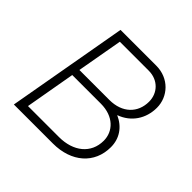

<svg xmlns="http://www.w3.org/2000/svg" viewBox="-139 -650 779 779"><g transform="rotate(45 251.0 -260.0)"><path d="M39 0H263C369 0 440 -62 440 -156C440 -206 413 -245 366 -266C425 -287 459 -339 459 -401C459 -465 409 -520 336 -520H131ZM84 -36 122 -252H286C360 -252 401 -207 401 -154C401 -81 344 -36 262 -36ZM128 -287 163 -484H329C383 -484 419 -445 419 -396C419 -332 374 -287 300 -287Z"/></g></svg>

Font: Fixel Text 20240404 ExtraLight
Style: Italic
Weight: 200
Width: 4
Italic angle: -10°
Designer: AlfaBravo + MacPaw
Foundry: Kyrylo Tkachov, Marchela Mozhyna, Serhii Makarenko, Maria Weinstein, Zakhar Kryvoshyya
Version: Version 1.211;Glyphs 3.2 (3225)